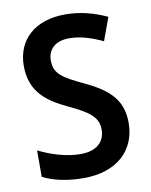

<svg xmlns="http://www.w3.org/2000/svg" viewBox="-83 -786 672 857"><g transform="rotate(-10 253.0 -357.0)"><path d="M467 -199C467 -304 408 -356 302 -406C208 -450 173 -473 173 -532C173 -582 207 -616 270 -616C320 -616 368 -601 422 -576L460 -680C401 -707 340 -724 271 -724C136 -724 50 -649 50 -529C50 -409 125 -359 211 -318C303 -275 343 -247 343 -190C343 -136 307 -98 232 -98C168 -98 99 -120 43 -148V-28C95 -2 158 10 228 10C376 10 467 -72 467 -199Z"/></g></svg>

Font: Noto Sans Devanagari UI SemiCondensed SemiBold
Style: Regular
Weight: 600
Width: 4
Designer: Jelle Bosma - Monotype Design Team
Foundry: Monotype Imaging Inc.
Version: Version 2.004